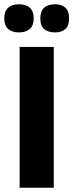

<svg xmlns="http://www.w3.org/2000/svg" viewBox="-31 -880 344 900"><path d="M61 0V-660H221V0ZM227 -728Q195 -728 176.5 -743.5Q158 -759 158 -793Q158 -828 176 -844Q194 -860 227 -860Q258 -860 275.5 -844Q293 -828 293 -793Q293 -759 275 -743.5Q257 -728 227 -728ZM58 -728Q26 -728 7.5 -744Q-11 -760 -11 -794Q-11 -828 7.5 -844Q26 -860 58 -860Q90 -860 108.5 -844Q127 -828 127 -794Q127 -760 108.5 -744Q90 -728 58 -728Z"/></svg>

Font: Bricolage Grotesque SemiCondensed ExtraBold
Style: Regular
Weight: 800
Width: 4
Designer: Mathieu Triay
Foundry: Atelier Triay
Version: Version 1.001;gftools[0.9.33.dev8+g029e19f]